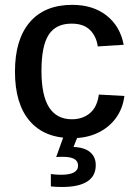

<svg xmlns="http://www.w3.org/2000/svg" viewBox="-20 -558 559 789"><path d="M276.9 9.8Q162.6 9.8 102.1 -60.8Q41.5 -131.3 41.5 -263.7Q41.5 -396 102.5 -467Q163.6 -538.1 276.9 -538.1Q361.8 -538.1 417.7 -494.4Q473.6 -450.7 488.3 -374L381.8 -367.2Q375.5 -410.2 349.1 -435.5Q322.8 -460.9 273.9 -460.9Q210 -460.9 180.2 -415.3Q150.4 -369.6 150.4 -266.6Q150.4 -166 181.6 -116.9Q212.9 -67.9 275.4 -67.9Q319.8 -67.9 349.6 -93Q379.4 -118.2 386.2 -169.4L491.2 -163.6Q484.4 -110.8 455.6 -72Q426.8 -33.2 381.1 -11.7Q335.4 9.8 276.9 9.8ZM373.5 120.6Q373.5 165.5 338.4 188Q303.2 210.4 234.9 210.4Q207.5 210.4 189 208V157.2Q210.4 160.2 231 160.2Q300.8 160.2 300.8 122.6Q300.8 104.5 285.6 95.5Q270.5 86.4 237.8 86.4Q227.5 86.4 220.9 86.7Q214.4 86.9 210.9 87.4L242.2 0H300.3L282.2 45.9Q328.1 47.9 350.8 67.6Q373.5 87.4 373.5 120.6Z"/></svg>

Font: Arimo Medium
Style: Regular
Weight: 500
Designer: Steve Matteson
Foundry: Monotype Imaging Inc.
Version: Version 1.33